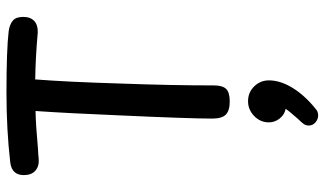

<svg xmlns="http://www.w3.org/2000/svg" viewBox="-230 -508 1027 608"><g transform="rotate(-90 284.0 -203.5)"><path d="M535 -644Q535 -621 522 -609Q509 -597 485 -598Q406 -605 337 -606Q329 -504 324 -337Q318 -175 318 -40Q318 -13 307 -1.5Q296 10 267 10Q238 10 225.5 -2.5Q213 -15 213 -45Q213 -118 223 -336Q230 -505 237 -605Q191 -604 114 -597Q106 -597 86 -595Q62 -593 48 -605.5Q34 -618 34 -642Q34 -680 74 -685Q177 -697 295 -697Q431 -697 490 -690Q511 -687 523 -677Q535 -667 535 -644ZM334 134Q334 170 310.5 208.5Q287 247 245 281Q236 290 223 290Q211 290 201 281.5Q191 273 191 260Q191 251 196 244Q202 236 212 226Q216 221 227 208.5Q238 196 244 187Q226 184 213.5 168.5Q201 153 201 134Q201 107 221 87.5Q241 68 268 68Q296 68 315 87.5Q334 107 334 134Z"/></g></svg>

Font: Mali Medium
Style: Regular
Weight: 500
Version: Version 1.000; ttfautohint (v1.6)